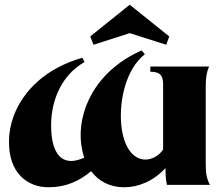

<svg xmlns="http://www.w3.org/2000/svg" viewBox="-20 -781 924 811"><path d="M185 10C258 10 315 -16 365 -58C396 -16 444 10 504 10C565 10 628 -16 679 -71C679 -47 680 -24 685 0H867C854 -23 849 -48 849 -84V-416C849 -452 853 -477 863 -500H615V-478C655 -478 669 -463 669 -425V-149C649 -121 621 -107 594 -107C548 -107 502 -150 492 -256C483 -360 513 -490 592 -552L578 -568C378 -479 306 -306 323 -171C326 -151 330 -132 336 -115C315 -106 297 -101 281 -101C222 -101 195 -161 196 -256C197 -360 241 -464 337 -519L328 -537C117 -477 20 -322 18 -188C15 -48 98 10 185 10ZM375 -592 528 -641 682 -592 695 -627 528 -761 361 -627Z"/></svg>

Font: Sinistre Bold
Style: Regular
Weight: 900
Designer: Jules Durand
Foundry: Collletttivo
Version: Version 69.420;Glyphs 3.2 (3217)